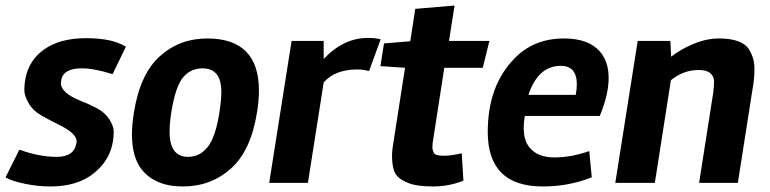

<svg xmlns="http://www.w3.org/2000/svg" viewBox="-40 -661 2782 694"><path d="M256 -414Q187 -414 181 -369Q180 -365 180 -361Q180 -326 248 -298Q279 -286 309 -270.5Q339 -255 355 -230Q371 -205 371 -186Q371 -91 298 -34Q240 13 141 13Q96 13 48.5 3Q1 -7 -20 -20L30 -120Q102 -94 165 -94Q228 -94 236 -143Q237 -146 237 -150Q237 -180 169 -212Q139 -227 109 -244Q79 -261 63.5 -288Q48 -315 48 -334Q48 -431 119 -482Q176 -523 271.5 -523Q367 -523 415 -492L367 -393Q300 -414 256 -414Z M471 -50Q437 -94 437 -175Q437 -211 444 -254Q466 -393 537.5 -457.5Q609 -522 709 -522Q896 -522 896 -333Q896 -297 889 -255Q867 -116 794.5 -51.5Q722 13 621 13Q520 13 471 -50ZM760 -329Q760 -414 692 -414Q649 -414 621.5 -381Q594 -348 579 -254Q573 -214 573 -185Q573 -94 640 -94Q682 -94 710.5 -129.5Q739 -165 753 -254Q760 -298 760 -329Z M1252 -410Q1171 -410 1130 -363L1073 0H933L1014 -513H1130V-448Q1202 -524 1290 -524Q1315 -524 1336 -519L1294 -404Q1273 -410 1252 -410Z M1525 -152Q1523 -140 1523 -129Q1523 -118 1528.5 -108Q1534 -98 1563 -98Q1592 -98 1629 -107L1635 -8Q1583 13 1525.5 13Q1468 13 1438.5 1.5Q1409 -10 1396 -24Q1377 -44 1377 -100Q1377 -119 1385 -165L1424 -416L1335 -422L1348 -504L1443 -512L1461 -629L1603 -641L1583 -513H1729L1705 -416H1566Z M2129 -474Q2160 -438 2160 -379Q2160 -320 2128 -242H1857Q1853 -219 1853 -199Q1853 -153 1874 -128Q1903 -92 1964 -92Q2025 -92 2090 -115L2099 -20Q2016 13 1922 13Q1723 13 1723 -184Q1723 -350 1818 -448Q1888 -522 1999 -522Q2088 -522 2129 -474ZM2041 -318Q2045 -340 2045 -356Q2045 -423 1987 -423Q1905 -423 1870 -318Z M2559 -522Q2646 -522 2670 -478Q2687 -448 2687 -413.5Q2687 -379 2682 -351L2627 0H2487L2538 -326Q2541 -348 2541 -366.5Q2541 -385 2527.5 -396.5Q2514 -408 2486 -408Q2430 -408 2385 -371L2327 0H2184L2265 -513H2383L2386 -456Q2420 -483 2467 -502.5Q2514 -522 2559 -522Z"/></svg>

Font: Rambla
Style: Bold Italic
Weight: 700
Italic angle: -12°
Designer: Martin Sommaruga
Foundry: Martin Sommaruga
Version: Version 1.001